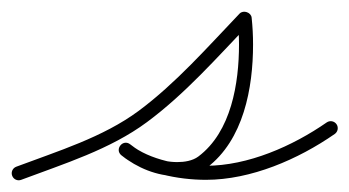

<svg xmlns="http://www.w3.org/2000/svg" viewBox="-32 -296 597 328"><path d="M4.2 11.2C4.2 11.2 4.2 11.2 4.2 11.2C77.1 -16.2 156.1 -40.6 219.1 -87.4C284.1 -135.5 338.9 -197.9 394.7 -256.2C397.9 -259.6 392.5 -263.6 386.4 -265.7C380.4 -267.8 373.6 -267.9 374.1 -263.3C375.5 -248.8 376.3 -234.6 376.3 -220C376.3 -154 363.2 -70.9 306.8 -28.6C296.9 -21.2 282.9 -19.1 270.8 -19.1C241.7 -19.1 213 -31.4 190.5 -49.4C184.3 -54.3 177.4 -52.2 173.7 -47.6C169.9 -42.9 169.2 -35.8 175.4 -30.7C212.5 -0.1 273 11.2 319.8 11.2C396.7 11.2 477.3 -23.7 539.8 -67.1C545.3 -70.9 546.6 -78.4 542.9 -83.8C539.1 -89.3 531.6 -90.6 526.2 -86.9C467.7 -46.3 391.7 -12.8 319.8 -12.8C278.9 -12.8 223.3 -22.3 190.6 -49.3C184.5 -54.3 177.6 -52.1 173.8 -47.4C170 -42.7 169.3 -35.5 175.5 -30.6C202.3 -9.3 236.2 4.9 270.8 4.9C288.2 4.9 307 1.2 321.2 -9.4C384.2 -56.7 400.3 -145.9 400.3 -220C400.3 -235.4 399.5 -250.4 397.9 -265.7C397.5 -270.3 393.9 -273.8 389.7 -275.2C385.5 -276.7 380.5 -276.1 377.3 -272.8C322.5 -215.5 268.7 -154 204.9 -106.6C143.7 -61.3 66.5 -37.8 -4.2 -11.2C-10.4 -8.9 -13.6 -2 -11.2 4.2C-8.9 10.4 -2 13.6 4.2 11.2Z"/></svg>

Font: FRB American Cursive Guidelines Arrows Light
Style: Italic
Weight: 300
Italic angle: -25°
Version: Version 2.0;Modular Font Editor K font №1